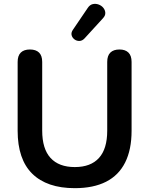

<svg xmlns="http://www.w3.org/2000/svg" viewBox="-20 -971 778 1001"><path d="M370 10Q297 10 241.5 -9Q186 -28 148 -65.5Q110 -103 91 -159Q72 -215 72 -289V-648Q72 -681 88.5 -697Q105 -713 136 -713Q167 -713 183.5 -697Q200 -681 200 -648V-290Q200 -195 243.5 -147.5Q287 -100 370 -100Q453 -100 496 -147.5Q539 -195 539 -290V-648Q539 -681 555.5 -697Q572 -713 603 -713Q633 -713 649.5 -697Q666 -681 666 -648V-289Q666 -191 632.5 -124Q599 -57 533 -23.5Q467 10 370 10ZM421 -771Q409 -758 394.5 -757.5Q380 -757 368.5 -765.5Q357 -774 353.5 -787Q350 -800 359 -814L437 -929Q448 -946 463.5 -949.5Q479 -953 494 -947.5Q509 -942 518.5 -930.5Q528 -919 529 -904.5Q530 -890 517 -876Z"/></svg>

Font: Nunito
Style: Bold
Weight: 700
Designer: Vernon Adams
Foundry: Vernon Adams
Version: Version 3.602